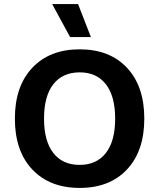

<svg xmlns="http://www.w3.org/2000/svg" viewBox="-20 -912 781 942"><path d="M363 -892 426 -730H324L236 -892ZM138.5 -579.5Q224 -670 371 -670Q518 -670 603 -579.5Q688 -489 688 -330Q688 -171 603 -80.5Q518 10 371 10Q224 10 138.5 -80.5Q53 -171 53 -330Q53 -489 138.5 -579.5ZM371 -557Q287 -557 241.5 -498.5Q196 -440 196 -330Q196 -220 241.5 -161.5Q287 -103 371 -103Q454 -103 499.5 -161.5Q545 -220 545 -330Q545 -440 499.5 -498.5Q454 -557 371 -557Z"/></svg>

Font: Elaine Sans SemiBold
Style: Regular
Weight: 600
Designer: Wei Huang
Foundry: Wei Huang
Version: Version 2.001;December 24, 2019;FontCreator 12.0.0.2547 64-b